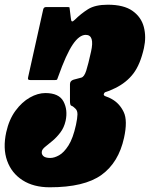

<svg xmlns="http://www.w3.org/2000/svg" viewBox="-42 -785 636 815"><path d="M171.5 -114.5Q188.5 -114.5 209 -126Q229.5 -137.5 248.8 -167.8Q268 -198 280.5 -255Q286.5 -283 286.8 -299.2Q287 -315.5 278.5 -323.5Q267.5 -334.5 261.2 -336Q255 -337.5 255 -356V-427.5Q255 -442 270.2 -446.8Q285.5 -451.5 303 -455.5Q315.5 -458.5 324 -485Q332.5 -511.5 344.5 -566Q360.5 -637 322 -637Q294.5 -637 266.8 -596Q239 -555 205 -459.5Q202 -451.5 200.8 -448.2Q199.5 -445 189.5 -445H89Q80.5 -445 78 -447.5Q75.5 -450 77.5 -458L141.5 -745.5Q144 -755 153.5 -755H245.5Q252.5 -755 253 -753.2Q253.5 -751.5 254 -746L258.5 -709.5Q259.5 -695.5 263.5 -694.2Q267.5 -693 276 -701.5Q301 -726.5 331.5 -745.8Q362 -765 415.5 -765Q483.5 -765 520.5 -738.8Q557.5 -712.5 568.5 -670.5Q579.5 -628.5 569 -581Q553.5 -511.5 524.2 -473Q495 -434.5 447 -411Q416.5 -396.5 408.5 -395Q400.5 -393.5 398.5 -385Q397 -379 408.8 -375.2Q420.5 -371.5 433.5 -364Q466 -345.5 483.2 -309.2Q500.5 -273 484.5 -200Q461.5 -95 388.8 -42.5Q316 10 169 10Q100.5 10 53.8 -20Q7 -50 -11.8 -102.8Q-30.5 -155.5 -15.5 -224Q-3.5 -278 23.8 -315Q51 -352 84.8 -371Q118.5 -390 150.5 -390Q208.5 -390 227.5 -354.2Q246.5 -318.5 236.5 -272Q230 -243.5 214.5 -223Q199 -202.5 181.8 -188Q164.5 -173.5 151.2 -163Q138 -152.5 136 -144Q133 -131.5 141.5 -123Q150 -114.5 171.5 -114.5Z"/></svg>

Font: Besley* Condensed Fatface
Style: Italic
Weight: 900
Width: 3
Italic angle: -13°
Designer: Owen Earl
Foundry: indestructible type*
Version: Version 3.000; ttfautohint (v1.8.3)